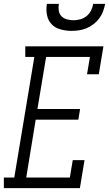

<svg xmlns="http://www.w3.org/2000/svg" viewBox="-42 -975 565 995"><path d="M-22 0V-55H32L136 -680H89V-735H494L470 -590H409L424 -680H197L152 -410H373L364 -355H143L94 -55H320L335 -145H396L372 0ZM329 -815Q300 -815 272 -822.5Q244 -830 225.5 -849.5Q207 -869 201.5 -897.5Q196 -926 201 -955H263Q260 -938 262.5 -920.5Q265 -903 276 -891.5Q287 -880 304 -875Q321 -870 338 -870Q356 -870 374 -875Q392 -880 406.5 -891.5Q421 -903 429.5 -920Q438 -937 441 -955H503Q499 -935 492 -916Q485 -897 472.5 -880Q460 -863 443 -850Q426 -837 407 -829Q388 -821 368 -818Q348 -815 329 -815Z"/></svg>

Font: Iosevka Slab Light Oblique
Style: Regular
Weight: 300
Italic angle: -9°
Monospace: yes
Designer: Belleve Invis
Foundry: Belleve Invis
Version: Version 11.1.1; ttfautohint (v1.8.3)